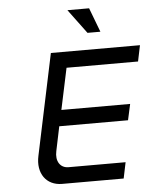

<svg xmlns="http://www.w3.org/2000/svg" viewBox="-59 -929 793 979"><g transform="rotate(-5 338.0 -440.0)"><path d="M220 -670 111 -153C92 -65 138 0 219 0H534L551 -82H259C216 -82 193 -119 204 -169L230 -294H582L600 -376H248L293 -588H659L676 -670ZM323 -880 415 -756H481L434 -880Z"/></g></svg>

Font: LT Wave Mono
Style: Italic
Weight: 400
Designer: Daniel Lyons
Version: Version 2.5 (Glyphs App)